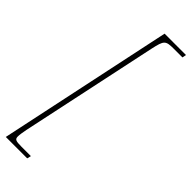

<svg xmlns="http://www.w3.org/2000/svg" viewBox="-310 -776 920 920"><g transform="rotate(45 149.5 -316.0)"><path d="M-17 128H128L133 108H70C29 108 22 104 22 85C22 73 25 57 29 35L178 -666C193 -734 198 -740 253 -740H312L316 -760H171Z"/></g></svg>

Font: Noto Serif SemiCondensed Thin
Style: Italic
Weight: 100
Width: 4
Italic angle: -12°
Designer: Monotype Design Team
Foundry: Monotype Imaging Inc.
Version: Version 2.013